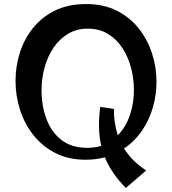

<svg xmlns="http://www.w3.org/2000/svg" viewBox="-20 -783 852 952"><path d="M604 149Q532 76 500 -3Q455 9 405 9Q319 9 254 -24.5Q189 -58 145 -114Q101 -170 79 -239.5Q57 -309 57 -382Q57 -454 78.5 -522Q100 -590 144 -644.5Q188 -699 253.5 -731Q319 -763 407 -763Q493 -763 558 -730.5Q623 -698 667 -643Q711 -588 733.5 -519Q756 -450 756 -378Q756 -313 738 -250.5Q720 -188 684 -135Q648 -82 595 -47Q614 -16 641.5 11.5Q669 39 705 62ZM415 -641Q361 -641 318.5 -616Q276 -591 246.5 -548Q217 -505 201.5 -450Q186 -395 186 -335Q186 -259 210 -194Q234 -129 284 -89.5Q334 -50 413 -50Q450 -50 482 -60Q472 -103 471 -151Q470 -199 477 -253L545 -243Q544 -211 549 -177.5Q554 -144 564 -112Q604 -153 624 -212Q644 -271 644 -336Q644 -391 630 -445.5Q616 -500 587.5 -544Q559 -588 516 -614.5Q473 -641 415 -641Z"/></svg>

Font: Marhey
Style: Regular
Weight: 400
Designer: Nur Syamsi & Bustanul Arifin
Foundry: Namelatype
Version: Version 1.000; ttfautohint (v1.8.4.7-5d5b)